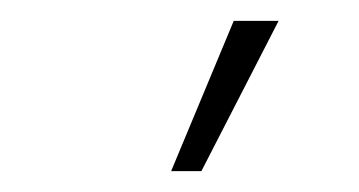

<svg xmlns="http://www.w3.org/2000/svg" viewBox="-20 -719 344 184"><path d="M144 -555 204 -699H247L173 -555Z"/></svg>

Font: Urbanist ExtraLight
Style: Italic
Weight: 250
Version: Version 1.303